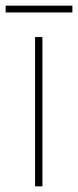

<svg xmlns="http://www.w3.org/2000/svg" viewBox="-41 -659 276 679"><path d="M109 0H83V-528H109ZM215 -639V-615H-21V-639Z"/></svg>

Font: Noto Sans Kannada SemiCondensed Thin
Style: Regular
Weight: 100
Width: 4
Designer: Jelle Bosma - Monotype Design Team
Foundry: Monotype Imaging Inc.
Version: Version 2.005; ttfautohint (v1.8.4.7-5d5b)